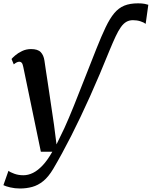

<svg xmlns="http://www.w3.org/2000/svg" viewBox="-58 -852 888 1123"><path d="M58.5 250.5Q29 250.5 1.5 244Q-26 237.5 -38 231L-8.5 147Q1.5 155.5 25.8 164.2Q50 173 78.5 173Q107 173 135 159.2Q163 145.5 191.5 115.2Q220 85 248 35.5H181L78 -461Q74.5 -478.5 69 -484.8Q63.5 -491 55.5 -491Q47.5 -491 40 -487.2Q32.5 -483.5 22.5 -475.5L9.5 -507Q14.5 -513.5 30.5 -527.5Q46.5 -541.5 70.8 -553.2Q95 -565 123.5 -565Q163 -565 180.2 -547Q197.5 -529 202 -497Q206.5 -466 211.2 -434.5Q216 -403 220.8 -371.8Q225.5 -340.5 230.2 -309Q235 -277.5 239.5 -246Q244 -214.5 248.8 -183.5Q253.5 -152.5 258 -121L272.5 -7.5L318.5 -102.5Q344 -158.5 373.8 -232.5Q403.5 -306.5 436.8 -391.8Q470 -477 505.5 -566Q535.5 -641.5 560 -692.8Q584.5 -744 610.2 -774.8Q636 -805.5 669 -819Q702 -832.5 749.5 -832.5Q773 -832.5 788 -829.5Q803 -826.5 809.5 -824L794 -712.5Q783.5 -721 763.2 -727.5Q743 -734 719.5 -734Q698 -734 681 -724.2Q664 -714.5 648.8 -693Q633.5 -671.5 618 -638.2Q602.5 -605 583 -558Q525 -414 468.5 -288.2Q412 -162.5 358 -56.2Q304 50 253.5 135.5Q225.5 182.5 195 207.2Q164.5 232 130.5 241.2Q96.5 250.5 58.5 250.5Z"/></svg>

Font: Merriweather 24pt SemiBold
Style: Italic
Weight: 600
Italic angle: -7.8°
Version: Version 2.101